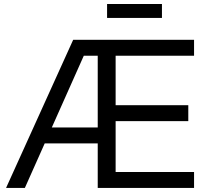

<svg xmlns="http://www.w3.org/2000/svg" viewBox="-20 -923 1007 943"><path d="M339.4 -727.5H933.1V-649.4H547.9V-406.2H904.8V-328.1H547.9V-78.1H933.1V0H460V-649.4H391.6L102.1 0H9.8ZM171.9 -296.9H504.9V-218.8H171.9ZM775.4 -835H505.9V-903.3H775.4Z"/></svg>

Font: Intratopia Thin
Style: Regular
Weight: 100
Designer: Rasmus Andersson
Foundry: rsms
Version: Version 3.000;Glyphs 3.2.3 (3260)